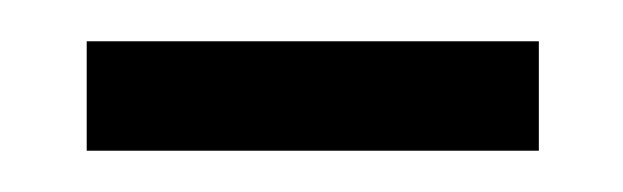

<svg xmlns="http://www.w3.org/2000/svg" viewBox="-20 -319 302 93"><path d="M22 -246H241V-299H22Z"/></svg>

Font: Noto Serif Myanmar Condensed Light
Style: Regular
Weight: 300
Width: 3
Designer: Ben Mitchell and the Monotype Design Team
Foundry: Monotype Imaging Inc.
Version: Version 2.106